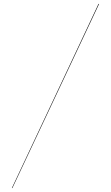

<svg xmlns="http://www.w3.org/2000/svg" viewBox="-20 -800 560 970"><path d="M40 150 477.5 -780H480.5L42.5 150Z"/></svg>

Font: Bodoni Moda 72pt
Style: Regular
Weight: 400
Designer: Owen Earl
Foundry: indestructible type
Version: Version 2.005